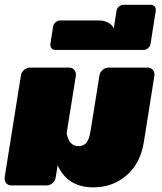

<svg xmlns="http://www.w3.org/2000/svg" viewBox="-23 -787 689 815"><path d="M-3.3 -28.3V-33.3L65.8 -466.7Q67.5 -480 78.8 -490Q90 -500 104.2 -500H270.8Q283.3 -500 291.2 -491.7Q299.2 -483.3 299.2 -471.7V-466.7L260 -222.5Q269.2 -166.7 310 -166.7Q331.7 -166.7 343.8 -181.2Q355.8 -195.8 361.7 -233.3L399.2 -466.7Q400.8 -480 412.1 -490Q423.3 -500 437.5 -500H604.2Q616.7 -500 624.6 -491.7Q632.5 -483.3 632.5 -471.7V-466.7L587.5 -183.3Q573.3 -94.2 514.6 -42.9Q455.8 8.3 373.3 8.3Q264.2 8.3 221.7 -85L213.3 -33.3Q211.7 -20 200.4 -10Q189.2 0 175 0H25Q12.5 0 4.6 -8.3Q-3.3 -16.7 -3.3 -28.3Z M190.8 -595.8V-600L202.5 -675Q204.2 -685 212.9 -692.5Q221.7 -700 231.7 -700H398.3Q419.2 -700 434.6 -691.7Q450 -683.3 455 -675L460 -666.7L471.7 -741.7Q473.3 -751.7 482.1 -759.2Q490.8 -766.7 500.8 -766.7H617.5Q625.8 -766.7 632.1 -760.8Q638.3 -755 638.3 -745.8V-741.7L615.8 -600Q614.2 -590 605.4 -582.5Q596.7 -575 586.7 -575H211.7Q202.5 -575 196.7 -580.8Q190.8 -586.7 190.8 -595.8Z"/></svg>

Font: BoonTook Mon
Style: Italic
Weight: 400
Italic angle: -9°
Designer: Sungsit Sawaiwan
Foundry: FontUni
Version: Version 3.0